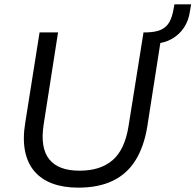

<svg xmlns="http://www.w3.org/2000/svg" viewBox="-20 -854 899 883"><path d="M340 9Q272 9 221 -10Q170 -29 138 -66.5Q106 -104 95 -160Q84 -216 96 -289L162 -705H247L181 -283Q164 -175 206 -122Q248 -69 346 -69Q442 -69 498 -117.5Q554 -166 571 -273L640 -705H725L657 -270Q642 -179 603 -116.5Q564 -54 498.5 -22.5Q433 9 340 9ZM692 -653 651 -683 654 -705Q696 -706 721 -717.5Q746 -729 759.5 -753.5Q773 -778 779 -817L782 -834H859L854 -805Q848 -760 826.5 -727.5Q805 -695 771 -675.5Q737 -656 692 -653Z"/></svg>

Font: Nunito Sans 10pt
Style: Italic
Weight: 400
Italic angle: -9°
Designer: Vernon Adams
Foundry: Vernon Adams
Version: Version 3.101;gftools[0.9.27]